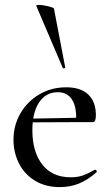

<svg xmlns="http://www.w3.org/2000/svg" viewBox="-20 -751 451 783"><path d="M35 -181Q35 -240 63.5 -289Q92 -338 141 -366.5Q190 -395 250 -395Q309 -395 340 -365.5Q371 -336 371 -281Q371 -253 359 -253H290Q294 -312 274.5 -343.5Q255 -375 216 -375Q167 -375 139.5 -333.5Q112 -292 112 -220Q112 -132 152.5 -80Q193 -28 268 -28Q297 -28 318 -35.5Q339 -43 367 -59H368Q371 -59 373.5 -55.5Q376 -52 374 -49Q338 -17 302 -2.5Q266 12 224 12Q165 12 122 -14.5Q79 -41 57 -85.5Q35 -130 35 -181ZM88 -267 312 -271V-253L89 -252ZM138 -731Q154 -731 176.5 -725.5Q199 -720 200 -716L246 -476Q247 -474 242 -472.5Q237 -471 236 -474L128 -727Q127 -731 138 -731Z"/></svg>

Font: Cormorant Infant Medium
Style: Regular
Weight: 500
Designer: Christian Thalmann (Catharsis Fonts)
Foundry: Catharsis Fonts
Version: Version 4.000